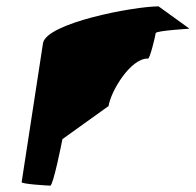

<svg xmlns="http://www.w3.org/2000/svg" viewBox="-20 -583 615 603"><path d="M48 -11C47 -5 130 0 138 0C147 0 175 -139 176 -146L321 -250C328 -297 390 -399 443 -399H445C451 -399 468 -470 469 -479C470 -487 581 -493 575 -493L478 -563C401 -563 125 -511 115 -447Z"/></svg>

Font: Ampere
Style: SCExtIta
Weight: 400
Version: Version 1